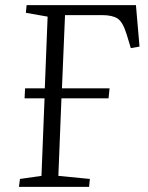

<svg xmlns="http://www.w3.org/2000/svg" viewBox="-20 -730 577 750"><path d="M404 -346H220L208 -43L331 -31L328 0H54L58 -31L142 -43L154 -346H76L78 -385H155L166 -665L81 -680L84 -710H511L525 -548L491 -542L475 -595Q460 -644 439.5 -657.5Q419 -671 378 -671H234L222 -385H408Z"/></svg>

Font: Literata 36pt Light
Style: Italic
Weight: 300
Italic angle: -2°
Designer: Latin by Veronika Burian and Jose Scaglione. Greek by Irene Vlachou. Cyrillic by Vera Evstafieva
Foundry: TypeTogether
Version: Version 3.002